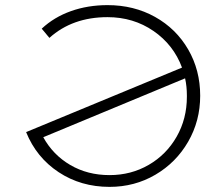

<svg xmlns="http://www.w3.org/2000/svg" viewBox="-20 -725 856 750"><path d="M762 -351Q762 -253 715 -171.5Q668 -90 587 -42.5Q506 5 408 5Q296 5 209 -52.5Q122 -110 82 -209L691 -461Q658 -550 579.5 -604Q501 -658 400 -658Q263 -658 173 -577L143 -613Q191 -658 257 -681.5Q323 -705 400 -705Q503 -705 585.5 -659Q668 -613 715 -532Q762 -451 762 -351ZM710 -352Q710 -388 703 -419L149 -189Q187 -120 254.5 -80.5Q322 -41 408 -41Q492 -41 561 -81Q630 -121 670 -191Q710 -261 710 -347Z"/></svg>

Font: Montserrat Alternates Light
Style: Regular
Weight: 300
Designer: Julieta Ulanovsky
Foundry: Julieta Ulanovsky
Version: Version 7.200